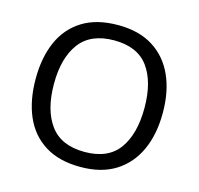

<svg xmlns="http://www.w3.org/2000/svg" viewBox="-106 -838 994 961"><g transform="rotate(15 390.5 -357.5)"><path d="M720 -358Q720 -247 682.5 -164.5Q645 -82 572 -36Q499 10 391 10Q280 10 206.5 -36Q133 -82 97 -165Q61 -248 61 -359Q61 -469 97 -551Q133 -633 206.5 -679Q280 -725 392 -725Q499 -725 572 -679.5Q645 -634 682.5 -551.5Q720 -469 720 -358ZM156 -358Q156 -223 213 -145.5Q270 -68 391 -68Q513 -68 569 -145.5Q625 -223 625 -358Q625 -493 569 -569.5Q513 -646 392 -646Q271 -646 213.5 -569.5Q156 -493 156 -358Z"/></g></svg>

Font: Noto Sans SignWriting
Style: Regular
Weight: 400
Designer: Monotype Design Team
Foundry: Monotype Imaging Inc.
Version: Version 2.004; ttfautohint (v1.8.4.7-5d5b)